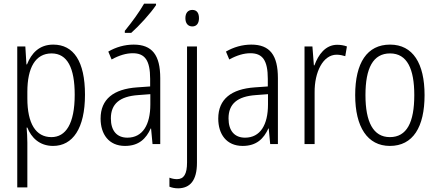

<svg xmlns="http://www.w3.org/2000/svg" viewBox="-20 -785 2381 1046"><path d="M270 -542C194 -542 151 -495 127 -434H124L118 -532H74V236H129V-8C129 -36 127 -66 125 -90H129C150 -36 195 10 269 10C376 10 443 -85 443 -269C443 -451 381 -542 270 -542ZM261 -494C347 -494 387 -415 387 -269C387 -110 338 -38 260 -38C175 -38 129 -112 129 -249V-285C129 -416 173 -494 261 -494Z M830 -757V-765H765C738 -718 700 -666 660 -617V-606H695C738 -644 801 -713 830 -757ZM708 -542C659 -542 611 -528 570 -504L588 -461C630 -484 668 -495 703 -495C769 -495 798 -457 798 -355V-314L727 -309C599 -300 528 -245 528 -139C528 -55 572 10 661 10C737 10 776 -30 801 -85H803L811 0H853V-359C853 -485 809 -542 708 -542ZM733 -267 799 -272V-216C799 -105 757 -35 674 -35C618 -35 584 -71 584 -140C584 -219 632 -260 733 -267Z M990 -686C990 -658 1004 -641 1028 -641C1051 -641 1064 -658 1064 -686C1064 -713 1053 -731 1028 -731C1003 -731 990 -713 990 -686ZM951 241C1015 240 1053 199 1053 102V-532H999V100C999 163 982 191 944 191C930 191 916 188 903 183V232C915 237 931 241 951 241Z M1349 -542C1300 -542 1252 -528 1211 -504L1229 -461C1271 -484 1309 -495 1344 -495C1410 -495 1439 -457 1439 -355V-314L1368 -309C1240 -300 1169 -245 1169 -139C1169 -55 1213 10 1302 10C1378 10 1417 -30 1442 -85H1444L1452 0H1494V-359C1494 -485 1450 -542 1349 -542ZM1374 -267 1440 -272V-216C1440 -105 1398 -35 1315 -35C1259 -35 1225 -71 1225 -140C1225 -219 1273 -260 1374 -267Z M1817 -541C1753 -541 1714 -487 1693 -429H1690L1682 -532H1639V0H1694V-282C1693 -391 1739 -487 1814 -487C1831 -487 1848 -483 1861 -479L1870 -532C1854 -538 1835 -541 1817 -541Z M2293 -267C2293 -439 2230 -542 2105 -542C1980 -542 1915 -443 1915 -267C1915 -93 1982 10 2104 10C2230 10 2293 -93 2293 -267ZM1971 -267C1971 -413 2012 -494 2105 -494C2199 -494 2237 -408 2237 -267C2237 -118 2196 -38 2104 -38C2013 -38 1971 -121 1971 -267Z"/></svg>

Font: Noto Sans Arabic UI Cn Lt
Style: Regular
Weight: 300
Width: 3
Designer: Monotype Design Team, Nadine Chahine and Nizar Qandah
Foundry: Monotype Imaging Inc.
Version: Version 2.010